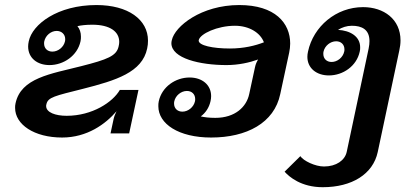

<svg xmlns="http://www.w3.org/2000/svg" viewBox="-20 -537 1648 773"><path d="M425 0H500L537.5 -175H462.5C434.2 -125.8 351.7 -70.8 248.3 -70.8C203.3 -70.8 165.8 -84.2 165.8 -110C165.8 -112.5 165.8 -114.2 166.7 -116.7C172.5 -145.8 200.8 -150.8 313.3 -179.2C447.5 -213.3 552.5 -245.8 572.5 -341.7C575 -352.5 575.8 -363.3 575.8 -373.3C575.8 -458.3 495.8 -516.7 368.3 -516.7C211.7 -516.7 110 -439.2 95.8 -370.8C94.2 -363.3 93.3 -356.7 93.3 -350C93.3 -303.3 130 -275 179.2 -275C235.8 -275 291.7 -312.5 304.2 -370.8C305.8 -377.5 305.8 -384.2 305.8 -390C305.8 -406.7 300.8 -420.8 291.7 -431.7C305.8 -435 325.8 -437.5 351.7 -437.5C422.5 -437.5 460 -410 460 -368.3C460 -362.5 459.2 -356.7 457.5 -350C449.2 -311.7 412.5 -297.5 307.5 -270.8C183.3 -239.2 64.2 -223.3 42.5 -120.8C40.8 -114.2 40.8 -108.3 40.8 -102.5C40.8 -35.8 117.5 16.7 230 16.7C330.8 16.7 405 -37.5 449.2 -89.2C444.2 -79.2 440 -69.2 437.5 -58.3ZM190.8 -329.2C170.8 -329.2 157.5 -342.5 157.5 -361.7C157.5 -365 157.5 -367.5 158.3 -370.8C163.3 -394.2 185 -412.5 208.3 -412.5C228.3 -412.5 242.5 -398.3 242.5 -380C242.5 -376.7 242.5 -374.2 241.7 -370.8C236.7 -347.5 214.2 -329.2 190.8 -329.2Z M1042.5 -366.7C1008.3 -353.3 961.7 -341.7 905.8 -341.7C835.8 -341.7 780 -354.2 780 -373.3V-375C785 -400.8 855 -433.3 925.8 -433.3C983.3 -433.3 1028.3 -405 1042.5 -366.7ZM743.3 -225C686.7 -225 631.7 -187.5 619.2 -129.2C617.5 -122.5 617.5 -115.8 617.5 -109.2C617.5 -38.3 699.2 16.7 830 16.7C972.5 16.7 1084.2 -41.7 1108.3 -158.3L1144.2 -325C1146.7 -337.5 1148.3 -349.2 1148.3 -361.7C1148.3 -444.2 1087.5 -516.7 943.3 -516.7C790 -516.7 683.3 -430.8 671.7 -375C670.8 -370.8 670 -367.5 670 -363.3C670 -301.7 785.8 -275 891.7 -275C940 -275 984.2 -285 1019.2 -297.5C1014.2 -289.2 1009.2 -279.2 1006.7 -266.7L983.3 -158.3C972.5 -106.7 926.7 -62.5 846.7 -62.5C821.7 -62.5 803.3 -65 788.3 -68.3C807.5 -82.5 821.7 -103.3 827.5 -129.2C829.2 -136.7 830 -143.3 830 -150C830 -195.8 793.3 -225 743.3 -225ZM732.5 -170.8C752.5 -170.8 765.8 -157.5 765.8 -138.3C765.8 -135 765.8 -132.5 765 -129.2C760 -105.8 737.5 -87.5 714.2 -87.5C694.2 -87.5 680.8 -100.8 680.8 -120C680.8 -123.3 680.8 -125.8 681.7 -129.2C686.7 -152.5 709.2 -170.8 732.5 -170.8Z M1220 -329.2C1218.3 -321.7 1217.5 -315 1217.5 -308.3C1217.5 -262.5 1254.2 -233.3 1304.2 -233.3C1360.8 -233.3 1415.8 -270.8 1428.3 -329.2C1430 -335 1430 -340.8 1430 -346.7C1430 -390.8 1389.2 -414.2 1340.8 -416.7C1356.7 -426.7 1375.8 -433.3 1396.7 -433.3C1436.7 -433.3 1467.5 -418.3 1467.5 -371.7C1467.5 -363.3 1466.7 -353.3 1464.2 -341.7L1375.8 75C1368.3 108.3 1334.2 133.3 1284.2 133.3C1249.2 133.3 1201.7 110.8 1189.2 91.7L1125.8 154.2C1144.2 175 1192.5 216.7 1279.2 216.7C1396.7 216.7 1481.7 164.2 1500.8 75L1587.5 -333.3C1590.8 -347.5 1592.5 -361.7 1592.5 -374.2C1592.5 -460 1525 -508.3 1441.7 -508.3C1333.3 -508.3 1241.7 -430.8 1220 -329.2ZM1333.3 -370.8C1353.3 -370.8 1366.7 -357.5 1366.7 -338.3C1366.7 -335 1366.7 -332.5 1365.8 -329.2C1360.8 -305.8 1338.3 -287.5 1315 -287.5C1295 -287.5 1281.7 -300.8 1281.7 -320C1281.7 -323.3 1281.7 -325.8 1282.5 -329.2C1287.5 -352.5 1310 -370.8 1333.3 -370.8Z"/></svg>

Font: BoonHome
Style: Bold Oblique
Weight: 700
Italic angle: -12°
Designer: Sungsit Sawaiwan
Foundry: Sungsit Sawaiwan
Version: Version 0.2